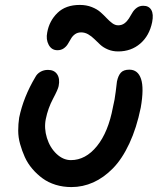

<svg xmlns="http://www.w3.org/2000/svg" viewBox="-20 -762 639 772"><path d="M210.9 -560.1Q187.5 -560.1 175.8 -581.8Q164.1 -603.5 169.9 -631.8Q178.2 -678.2 211.2 -710.2Q244.1 -742.2 300.8 -742.2Q327.6 -742.2 349.1 -733.6Q370.6 -725.1 384 -713.1Q397.5 -701.2 408.7 -689.2Q419.9 -677.2 431.4 -668.7Q442.9 -660.2 455.1 -660.2Q469.7 -660.2 480.5 -668.2Q491.2 -676.3 498.3 -687.7Q505.4 -699.2 512.2 -710.9Q519 -722.7 530 -730.7Q541 -738.8 556.2 -738.8Q578.6 -738.8 588.4 -721.9Q598.1 -705.1 591.8 -672.9Q580.6 -618.2 543.9 -586.7Q507.3 -555.2 455.1 -555.2Q432.6 -555.2 414.1 -563Q395.5 -570.8 383.1 -582.3Q370.6 -593.8 359.4 -605Q348.1 -616.2 334.7 -624Q321.3 -631.8 306.2 -631.8Q292 -631.8 281.7 -624.5Q271.5 -617.2 265.4 -606.4Q259.3 -595.7 252.9 -585.2Q246.6 -574.7 236.1 -567.4Q225.6 -560.1 210.9 -560.1ZM267.1 -9.8Q233.4 -9.8 203.6 -19Q173.8 -28.3 151.4 -44.7Q128.9 -61 110.1 -83Q91.3 -105 79.8 -130.4Q68.4 -155.8 60.8 -182.9Q53.2 -210 53.2 -236.8Q53.2 -263.7 57.1 -289.1Q74.2 -371.6 122.1 -452.1Q128.9 -465.3 142.3 -473.1Q155.8 -481 172.9 -481Q198.2 -481 210 -463.1Q221.7 -445.3 215.8 -416Q213.4 -402.8 193.1 -364.7Q172.9 -326.7 164.1 -283.2Q156.7 -246.1 168.7 -207.3Q180.7 -168.5 207.3 -143.3Q233.9 -118.2 265.1 -118.2Q324.2 -118.2 369.9 -174.6Q415.5 -231 434.1 -331.1Q441.4 -360.4 445.3 -393.8Q449.2 -427.2 450.2 -434.1Q455.1 -458 466.1 -470Q477.1 -481.9 500 -481.9Q534.7 -481.9 547.1 -444.6Q559.6 -407.2 545.9 -329.1Q529.3 -247.6 500.2 -185.3Q471.2 -123 434.1 -85.2Q397 -47.4 355 -28.6Q313 -9.8 267.1 -9.8Z"/></svg>

Font: Shantell Sans Irregular
Style: Italic
Weight: 500
Italic angle: -11.31°
Designer: Stephen Nixon, Anya Danilova, Shantell Martin
Foundry: Arrow Type
Version: Version 1.006;[9816181b4]